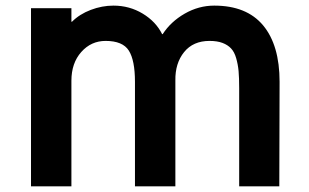

<svg xmlns="http://www.w3.org/2000/svg" viewBox="-20 -660 1095 680"><path d="M970.2 -370.1 969.2 0H827.1V-348.1Q827.1 -383.8 825 -408Q822.8 -432.1 816.4 -454.1Q810.1 -476.1 798.3 -488.5Q786.6 -501 767.8 -508.1Q749 -515.1 722.2 -515.1Q664.1 -515.1 632.1 -475.6Q600.1 -436 601.1 -375V0H458V-370.1Q458 -446.3 436.3 -480.7Q414.6 -515.1 354 -515.1Q302.7 -515.1 267.8 -475.8Q232.9 -436.5 232.9 -374V0H89.8V-630.9H232.9V-583H234.9Q261.7 -609.9 301.5 -625Q341.3 -640.1 381.8 -640.1Q438.5 -640.1 485.4 -611.8Q532.2 -583.5 554.2 -539.1H556.2Q584.5 -583 634 -611.6Q683.6 -640.1 738.8 -640.1Q853.5 -640.1 911.9 -570.1Q970.2 -500 970.2 -370.1Z"/></svg>

Font: Sinkin Sans 600 SemiBold
Style: Regular
Weight: 600
Designer: Keith Bates
Foundry: K-Type
Version: Sinkin Sans (version 1.0)  by Keith Bates   •   © 2014   www